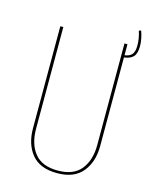

<svg xmlns="http://www.w3.org/2000/svg" viewBox="-115 -841 751 928"><g transform="rotate(15 260.0 -376.5)"><path d="M428 -615V-171Q428 -92 386.5 -41.5Q345 9 260 9Q174 9 133 -41Q92 -91 92 -171V-681H107V-172Q107 -96 144 -50Q181 -4 260 -4Q339 -4 376 -50.5Q413 -97 413 -172V-681H428V-626Q453 -629 464.5 -643Q476 -657 476 -687Q476 -723 464 -759L475 -762Q489 -722 489 -687Q489 -651 474.5 -635Q460 -619 428 -615Z"/></g></svg>

Font: Fira Sans Compressed Hair
Style: Regular
Weight: 100
Width: 1
Designer: bBox Type GmbH & Carrois Corporate GbR & Edenspiekermann AG
Foundry: bBox Type GmbH & Carrois Corporate GbR & Edenspiekermann AG
Version: Version 4.301